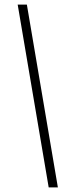

<svg xmlns="http://www.w3.org/2000/svg" viewBox="-20 -764 299 836"><path d="M192 52 57 -744H97L232 52Z"/></svg>

Font: Mulish ExtraLight ExtraLight
Style: Italic
Weight: 250
Italic angle: -9°
Version: Version 3.603